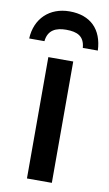

<svg xmlns="http://www.w3.org/2000/svg" viewBox="-112 -799 479 843"><g transform="rotate(10 127.0 -377.5)"><path d="M129 -755C39 -755 -22 -696 -26 -607H42C47 -658 83 -673 128 -673C178 -673 209 -658 213 -607H280C276 -701 222 -755 129 -755ZM182 0V-541H71V0Z"/></g></svg>

Font: Noto Sans UI SemiCondensed Medium
Style: Regular
Weight: 500
Width: 4
Designer: Monotype Design Team
Foundry: Monotype Imaging Inc.
Version: Version 1.901